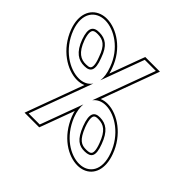

<svg xmlns="http://www.w3.org/2000/svg" viewBox="-395 -964 1213 1213"><g transform="rotate(45 211.5 -358.0)"><path d="M209.9 -163 209.5 -164C195.1 -202.4 190.2 -235.9 193 -263.8L93.8 5L87.7 21H-11.3L12.1 -43L144.3 -401.5C125.4 -373.3 93.3 -358.5 55.6 -359C-26.4 -359 -135.7 -425 -182.5 -549C-227.1 -670 -166.2 -738 -82.8 -737C-4.4 -736 101.8 -673 145.2 -550C160.7 -509.7 165.1 -475.1 161 -446.9L262.1 -721L268.2 -737H367.2L343.8 -673L214.4 -322C233.6 -347.2 263.8 -360.4 299.2 -360C383.6 -359 489.2 -287 532 -168C575.9 -49 522.4 20 440.7 21C362.1 22 259.6 -39 209.9 -163ZM289.2 -165C322.9 -79 358.6 -58 409.2 -59C462.9 -60 483.7 -85 452 -168C421.1 -252 381.1 -279 326.7 -280C276.4 -281 256.1 -252 289.2 -165ZM-55.3 -657C-108.7 -658 -131.7 -631 -102.5 -549C-71.5 -465 -26.5 -438 26.1 -439C77.1 -439 98.5 -465 65.2 -550L64.8 -551C36.6 -633 -2.9 -656 -55.3 -657ZM195.9 -157.6C247.7 -28.4 354.8 37.1 440.9 36C457.3 35.8 472.9 33.1 487.2 27.9C553.8 3.7 583.6 -71.6 546.1 -173.1C501.4 -297.2 391.5 -373.9 299.4 -375C280.4 -375.2 262.3 -371.7 246.2 -365L357.9 -667.8L388.7 -752H257.9L248.1 -726.3L171.1 -517.5C168 -530.3 164.2 -542.4 159.2 -555.2C114 -683.4 2.8 -750.9 -82.6 -752C-100.8 -752.2 -118.3 -749.4 -134.3 -743.6C-200.8 -719.5 -234.1 -645.7 -196.5 -543.8C-147.7 -414.3 -33.6 -344 55.5 -344C75.3 -343.8 95.8 -348 111.1 -354.9L-1.9 -48.2L-32.7 36H98.1L107.9 10.3L183.9 -195.9C186.8 -183.8 190.7 -171.5 195.5 -158.8ZM303.1 -170.4C292.2 -199.3 287.7 -221 288 -235.2C288.5 -258.6 297.8 -265.6 326.5 -265C374 -264.1 408.2 -243.6 438 -162.7C447.5 -137.9 451.6 -119.3 451.9 -106.5C452.5 -82 442.9 -74.6 408.9 -74C365.2 -73.1 335.8 -87.2 303.1 -170.4ZM-55.6 -642C-9.4 -641.1 23.7 -624.3 50.7 -546L51.2 -544.7C61.9 -517.4 66.2 -497.6 66.2 -484.2C66.2 -460.9 56.9 -454 26 -454C-19.9 -453.1 -58.8 -474 -88.4 -554.1C-97 -578.2 -100.5 -596.9 -100.2 -609.7C-99.8 -634.5 -88.8 -642.6 -55.6 -642Z"/></g></svg>

Font: Nordica Plus
Style: NordicaClassicLightOpOblOl
Weight: 300
Version: Version 1.01